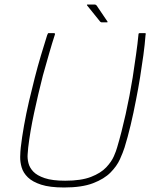

<svg xmlns="http://www.w3.org/2000/svg" viewBox="-20 -820 673 851"><path d="M264 11Q201 11 162.5 -1.5Q124 -14 103.5 -34Q83 -54 76 -78Q69 -102 69.5 -125Q70 -148 72 -166Q77 -210 86.5 -263.5Q96 -317 109 -373Q121 -424 134 -475Q147 -526 161.5 -574.5Q176 -623 189 -664Q190 -666 191.5 -669.5Q193 -673 194 -673Q201 -673 207 -673Q213 -673 220 -673Q222 -673 223 -672Q224 -671 224 -669Q211 -629 197.5 -582Q184 -535 170 -485Q149 -403 131 -319Q113 -235 105 -166Q104 -154 102.5 -136Q101 -118 106 -97.5Q111 -77 127.5 -59.5Q144 -42 178 -30.5Q212 -19 269 -19Q340 -19 383.5 -36Q427 -53 450.5 -78Q474 -103 484.5 -127Q495 -151 499 -166Q519 -233 537 -314Q555 -395 568 -476Q576 -529 583 -578Q590 -627 594 -669Q594 -671 595.5 -672Q597 -673 598 -673Q605 -673 611 -673Q617 -673 624 -673Q626 -673 626 -669.5Q626 -666 625 -664Q622 -623 615.5 -575.5Q609 -528 601 -478Q593 -428 583 -378Q572 -320 559 -265.5Q546 -211 532 -166Q525 -144 511.5 -114Q498 -84 470 -55.5Q442 -27 392.5 -8Q343 11 264 11ZM430 -721Q428 -721 427 -722Q426 -723 424 -724L366 -796Q365 -798 365.5 -799Q366 -800 367 -800H400Q402 -800 404 -799Q406 -798 408 -796L456 -725Q457 -724 457 -722.5Q457 -721 454 -721Z"/></svg>

Font: Glory Thin Thin
Style: Italic
Weight: 250
Italic angle: -12°
Version: Version 1.011